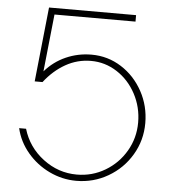

<svg xmlns="http://www.w3.org/2000/svg" viewBox="-54 -799 756 857"><g transform="rotate(5 324.5 -370.0)"><path d="M45 -202H76Q100 -121 168 -69.5Q236 -18 319 -18Q388 -18 446 -52.5Q504 -87 538 -145.5Q572 -204 572 -273Q572 -342 540.5 -401Q509 -460 455.5 -494.5Q402 -529 339 -529Q278 -529 225 -499Q172 -469 131 -416H96L131 -750H521V-721H158L131 -464Q170 -509 224 -533Q278 -557 339 -557Q412 -557 472.5 -518.5Q533 -480 568.5 -415Q604 -350 604 -273Q604 -196 565.5 -131Q527 -66 461.5 -28Q396 10 319 10Q256 10 198.5 -17.5Q141 -45 100 -93.5Q59 -142 45 -202Z"/></g></svg>

Font: Poiret One
Style: Regular
Weight: 400
Designer: Denis Masharov (denis.masharov@gmail.com), Cyreal (Charset Expansion)
Foundry: Denis Masharov
Version: Version 1.101